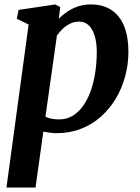

<svg xmlns="http://www.w3.org/2000/svg" viewBox="-20 -588 630 862"><path d="M9 254 108.5 -478 55.5 -504 63.5 -543.5 228 -568 250.5 -556.5 244 -504Q260 -520.5 281.2 -535Q302.5 -549.5 329 -558.8Q355.5 -568 387.5 -568Q444 -568 481.5 -542.2Q519 -516.5 537.8 -469.2Q556.5 -422 556.5 -356Q556.5 -299 542 -245.2Q527.5 -191.5 499.8 -145.2Q472 -99 432.8 -64Q393.5 -29 343 -9.5Q292.5 10 233 10Q219 10 204 7.8Q189 5.5 174.5 3L139.5 254ZM184 -64Q197 -57.5 212.2 -54.8Q227.5 -52 245.5 -52Q281.5 -52 309 -69.8Q336.5 -87.5 356.5 -117.5Q376.5 -147.5 389.5 -186.5Q402.5 -225.5 408.5 -268.8Q414.5 -312 414.5 -354.5Q414.5 -393.5 405.8 -424.5Q397 -455.5 379.5 -473.2Q362 -491 335.5 -491Q313.5 -491 294.8 -481.8Q276 -472.5 261.2 -458.2Q246.5 -444 235.5 -428.5Z"/></svg>

Font: Merriweather Light 18pt
Style: Bold Italic
Weight: 700
Italic angle: -7.8°
Version: Version 2.101